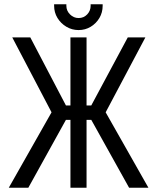

<svg xmlns="http://www.w3.org/2000/svg" viewBox="-20 -874 732 894"><path d="M458 -854H402V-847Q402 -824 386 -807Q370 -790 346 -790Q323 -790 306 -807Q289 -824 289 -847V-854H232V-847Q232 -816 247.5 -790.5Q263 -765 289 -749.5Q315 -734 346 -734Q377 -734 402.5 -749.5Q428 -765 443 -790.5Q458 -816 458 -847ZM581 0H671L472 -351L657 -700H575L405 -383H383V-700H308V-383H287L121 -700H37L220 -351L21 0H112L287 -316H308V0H383V-316H405Z"/></svg>

Font: Advent Pro Medium
Style: Regular
Weight: 500
Designer: VivaRado, Andreas Kalpakidis
Foundry: VivaRado, Andreas Kalpakidis
Version: Version 3.000